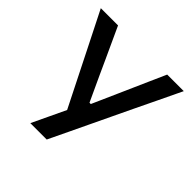

<svg xmlns="http://www.w3.org/2000/svg" viewBox="-180 -879 1044 1044"><g transform="rotate(45 342.0 -356.5)"><path d="M193.5 0Q215 -45.5 237.5 -92.8Q260 -140 284.5 -192L126 -507.5Q100 -559 76.5 -605.8Q53 -652.5 22.5 -713H155Q181.5 -655.5 200.8 -613.5Q220 -571.5 237.5 -533.8Q255 -496 275.5 -450.5L342.5 -306H352.5L415.5 -448Q436.5 -495 453.5 -533.8Q470.5 -572.5 489.2 -614.5Q508 -656.5 533 -713H660.5Q629.5 -648 596 -578.2Q562.5 -508.5 534.5 -450.5L427 -225Q402.5 -173.5 374 -113.8Q345.5 -54 319.5 0Z"/></g></svg>

Font: Commissioner Medium
Style: Regular
Weight: 500
Designer: Kostas Bartsokas
Foundry: Kostas Bartsokas
Version: Version 1.000; ttfautohint (v1.8.3)